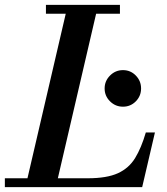

<svg xmlns="http://www.w3.org/2000/svg" viewBox="-66 -770 686 790"><path d="M364.5 -406Q364.5 -437 386.8 -459.2Q409 -481.5 440 -481.5Q471 -481.5 492.8 -459.2Q514.5 -437 514.5 -406Q514.5 -375 492.8 -353Q471 -331 440 -331Q409 -331 386.8 -353Q364.5 -375 364.5 -406ZM519 0H-46V-36.5H47L204.5 -713.5H123V-750H427.5V-713.5H329.5L172 -36.5H295Q373.5 -36.5 419 -57.2Q464.5 -78 490 -119.8Q515.5 -161.5 534 -225H571.5Z"/></svg>

Font: Bodoni* 06pt Medium
Style: Italic
Weight: 500
Italic angle: -13°
Version: Version 2.3